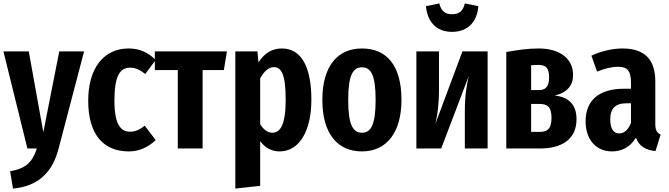

<svg xmlns="http://www.w3.org/2000/svg" viewBox="-22 -867 3904 1121"><path d="M469 -567H324L231 -95L146 -567H-2L138 0H193C167 81 128 117 37 133L54 234C201 221 285 138 320 1Z M729 -584C585 -584 493 -471 493 -279C493 -80 583 17 730 17C793 17 845 -9 887 -49L823 -133C793 -110 769 -98 738 -98C684 -98 646 -137 646 -280C646 -427 680 -472 738 -472C769 -472 796 -459 826 -435L887 -517C842 -562 792 -584 729 -584Z M1303 -567H882V-458H1016V0H1161V-458H1285Z M1624 -584C1568 -584 1524 -559 1487 -503L1481 -567H1352V234L1497 218V-43C1526 -4 1563 17 1611 17C1724 17 1796 -100 1796 -285C1796 -477 1737 -584 1624 -584ZM1569 -92C1540 -92 1516 -111 1497 -142V-409C1517 -446 1544 -475 1577 -475C1620 -475 1646 -435 1646 -284C1646 -139 1614 -92 1569 -92Z M2091 -584C1948 -584 1860 -480 1860 -284C1860 -86 1949 17 2091 17C2235 17 2322 -93 2322 -284C2322 -487 2234 -584 2091 -584ZM2091 -474C2145 -474 2171 -427 2171 -284C2171 -141 2145 -92 2091 -92C2038 -92 2011 -140 2011 -284C2011 -426 2038 -474 2091 -474Z M2617 -681C2712 -681 2764 -742 2771 -831L2692 -847C2681 -801 2658 -784 2617 -784C2578 -784 2554 -801 2543 -847L2465 -831C2473 -742 2523 -681 2617 -681ZM2825 -567H2678L2520 -144C2532 -194 2541 -255 2541 -347V-567H2409V0H2554L2715 -423C2703 -372 2692 -312 2692 -219V0H2825Z M3217 -309C3293 -328 3324 -370 3324 -430C3324 -524 3247 -584 3123 -584C3061 -584 2996 -575 2934 -563V0H3129C3259 0 3344 -54 3344 -171C3344 -251 3304 -300 3217 -309ZM3121 -488C3163 -488 3184 -473 3184 -415C3184 -355 3158 -341 3123 -341H3079V-486C3094 -487 3106 -488 3121 -488ZM3128 -97H3079V-260H3128C3172 -260 3198 -245 3198 -179C3198 -111 3170 -97 3128 -97Z M3804 -143V-391C3804 -519 3743 -584 3612 -584C3556 -584 3488 -569 3431 -542L3464 -449C3510 -467 3548 -477 3587 -477C3641 -477 3662 -454 3662 -383V-349H3622C3475 -349 3397 -281 3397 -158C3397 -54 3457 17 3551 17C3605 17 3655 -5 3691 -63C3710 -12 3748 9 3805 15L3835 -81C3814 -92 3804 -106 3804 -143ZM3593 -88C3561 -88 3541 -114 3541 -170C3541 -234 3571 -264 3636 -264H3662V-150C3647 -110 3623 -88 3593 -88Z"/></svg>

Font: Glow Sans TC Compressed
Style: Bold
Weight: 700
Width: 2
Designer: Ryoko NISHIZUKA (kana, bopomofo & ideographs); Paul D. Hunt (Latin, Greek & Cyrillic); Sandoll Communications, Soo-young
Version: Version 0.93